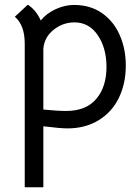

<svg xmlns="http://www.w3.org/2000/svg" viewBox="-20 -535 594 815"><path d="M514 -257Q514 -180 484.5 -119.5Q455 -59 398.5 -24.5Q342 10 266 10Q236 10 164 1V260H85V-350Q85 -428 43 -464L98 -515Q113 -506 128 -488.5Q143 -471 153 -448Q177 -478 216 -496Q255 -514 294 -514Q364 -514 413.5 -479Q463 -444 488.5 -385.5Q514 -327 514 -257ZM432 -251Q432 -331 395 -385.5Q358 -440 296 -440Q247 -440 207.5 -408.5Q168 -377 164 -328V-70Q224 -64 261 -64Q345 -64 388.5 -115Q432 -166 432 -251Z"/></svg>

Font: Bellota
Style: Bold
Weight: 700
Designer: Kemie Guaida
Foundry: Kemie Guaida
Version: Version 4.001